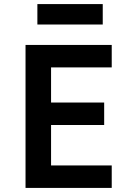

<svg xmlns="http://www.w3.org/2000/svg" viewBox="-20 -920 640 940"><path d="M105 0H527V-110H230V-308H490V-418H230V-590H527V-700H105ZM163 -800H483V-900H163Z"/></svg>

Font: CommitMonoV143 ExtLt
Style: Regular
Weight: 200
Monospace: yes
Designer: Eigil Nikolajsen
Foundry: Eigil Nikolajsen
Version: Version 1.143